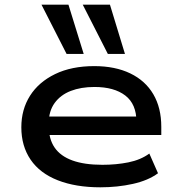

<svg xmlns="http://www.w3.org/2000/svg" viewBox="-20 -790 771 819"><path d="M408 9Q303 9 226.5 -21Q150 -51 110.5 -109Q71 -167 71 -247Q71 -323 108 -381.5Q145 -440 215 -474Q285 -508 382 -508Q471 -508 535.5 -477Q600 -446 634 -388Q668 -330 668 -249V-214H163V-293H586L562 -271Q562 -346 514.5 -382.5Q467 -419 383 -419Q325 -419 281.5 -402Q238 -385 213 -350.5Q188 -316 188 -265V-252Q188 -197 213 -160.5Q238 -124 289 -105.5Q340 -87 417 -87Q476 -87 528 -97.5Q580 -108 617 -135L654 -51Q612 -20 546.5 -5.5Q481 9 408 9ZM440 -560 333 -770H449L513 -560ZM264 -560 157 -770H272L337 -560Z"/></svg>

Font: Nunito Sans 7pt Expanded SemiBold
Style: Regular
Weight: 600
Width: 7
Designer: Vernon Adams
Foundry: Vernon Adams
Version: Version 3.101;gftools[0.9.27]